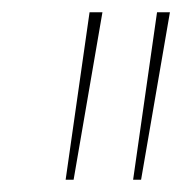

<svg xmlns="http://www.w3.org/2000/svg" viewBox="-20 -720 297 313"><path d="M87 -427 126 -700H147L100 -427ZM197 -427 236 -700H257L210 -427Z"/></svg>

Font: Georama ExtraCondensed Thin Thin
Style: Italic
Weight: 250
Italic angle: -9°
Version: Version 1.001